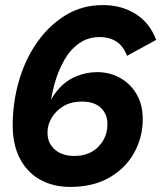

<svg xmlns="http://www.w3.org/2000/svg" viewBox="-20 -723 640 756"><path d="M257 13Q190 13 139 -15Q88 -43 59 -97.5Q30 -152 30 -229Q30 -321 55 -406Q80 -491 127 -557.5Q174 -624 239 -663.5Q304 -703 385 -703Q458 -703 513.5 -668.5Q569 -634 595 -566L480 -503Q467 -540 439.5 -558.5Q412 -577 372 -577Q326 -577 291 -552Q256 -527 232 -484.5Q208 -442 194 -390Q180 -338 175 -286L155 -261Q171 -324 203 -363.5Q235 -403 276.5 -421Q318 -439 362 -439Q413 -439 453.5 -416Q494 -393 518 -352Q542 -311 542 -254Q542 -182 508 -121Q474 -60 410 -23.5Q346 13 257 13ZM273 -109Q332 -109 367.5 -145.5Q403 -182 403 -234Q403 -274 377 -298.5Q351 -323 303 -323Q259 -323 229 -304.5Q199 -286 183 -258.5Q167 -231 167 -201Q167 -160 195.5 -134.5Q224 -109 273 -109Z"/></svg>

Font: Radio Canada Big SemiBold
Style: Italic
Weight: 600
Italic angle: -12°
Designer: Étienne Aubert Bonn
Foundry: Coppers and Brasses
Version: Version 1.001